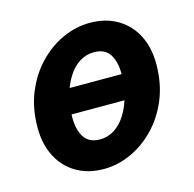

<svg xmlns="http://www.w3.org/2000/svg" viewBox="-83 -592 696 689"><g transform="rotate(-15 265.5 -248.0)"><path d="M222 12Q164.2 12 120.8 -13.3Q77.3 -38.7 53.4 -84.8Q29.5 -130.9 29.5 -192.5Q29.5 -264.6 53.4 -322.4Q77.2 -380.2 117.3 -421.9Q157.4 -463.6 206.8 -485.8Q256.2 -508 307.4 -508Q365.6 -508 409.1 -482.7Q452.5 -457.4 476.4 -411.5Q500.3 -365.6 500.3 -304Q500.3 -232.3 476.5 -174.1Q452.6 -115.9 412.5 -74.4Q372.4 -32.9 323 -10.4Q273.6 12 222 12ZM235.8 -94.2Q265 -94.2 289.7 -110Q314.3 -125.8 332.2 -154.5Q350 -183.2 360.3 -220.8Q370.6 -258.5 370.6 -301.1Q370.6 -347.6 352.7 -375Q334.8 -402.3 294 -402.3Q265.2 -402.3 240.4 -386.5Q215.5 -370.7 197.7 -342Q179.8 -313.3 169.5 -276.1Q159.3 -239 159.3 -195.4Q159.3 -149.3 177.6 -121.7Q195.9 -94.2 235.8 -94.2ZM141.3 -207.3 160.1 -300.7H389.4L370.6 -207.3Z"/></g></svg>

Font: Source Sans 3
Style: Italic
Weight: 200
Italic angle: -11°
Designer: Paul D. Hunt
Foundry: Adobe
Version: Version 3.046;hotconv 1.0.118;makeotfexe 2.5.65603